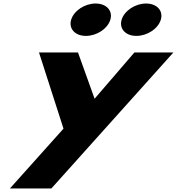

<svg xmlns="http://www.w3.org/2000/svg" viewBox="-20 -811 1005 1091"><path d="M523.2 -791C461.5 -791 399.6 -750 384.4 -699C369.1 -648 406.5 -607 468.2 -607C529.9 -607 591.8 -648 607 -699C622.3 -750 584.9 -791 523.2 -791ZM810 -791C748.3 -791 686.4 -750 671.1 -699C655.9 -648 693.2 -607 754.9 -607C816.7 -607 878.5 -648 893.8 -699C909 -750 871.7 -791 810 -791ZM743.8 -513 517.5 -250 423.1 -513H201.5L340.8 -80L36.3 260H271.8L965.4 -513Z"/></svg>

Font: Hussar
Style: BdSuprExtOblThree
Weight: 700
Foundry: Cannot Into Space Fonts
Version: Version 2.00